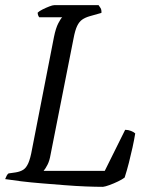

<svg xmlns="http://www.w3.org/2000/svg" viewBox="-28 -724 574 744"><path d="M371 0Q343 0 304.5 -1.5Q266 -3 222 -6.5Q178 -10 134.5 -13.5Q91 -17 54 -21.5Q17 -26 -8 -30Q-5 -38 -2 -43.5Q1 -49 5 -52L33 -56Q51 -59 62.5 -66.5Q74 -74 82 -92.5Q90 -111 96 -145L181 -580Q188 -615 198 -634Q208 -653 213 -657H124Q121 -661 119.5 -665.5Q118 -670 118 -675Q124 -681 137 -687.5Q150 -694 163 -699Q176 -704 182 -704H354Q357 -700 361.5 -693Q366 -686 365 -674L319 -661Q302 -656 290.5 -648Q279 -640 271 -623.5Q263 -607 257 -575L168 -125Q164 -101 156 -85.5Q148 -70 141 -62H378L457 -221Q469 -221 480 -216.5Q491 -212 496 -207Q492 -182 485.5 -152.5Q479 -123 471.5 -93.5Q464 -64 455 -36Q446 -29 429.5 -21Q413 -13 396.5 -7Q380 -1 371 0Z"/></svg>

Font: Texturina 12pt ExtraLight
Style: Italic
Weight: 250
Italic angle: -11°
Designer: Guillermo Torres Carreño
Foundry: Omnibus-Type
Version: Version 1.002